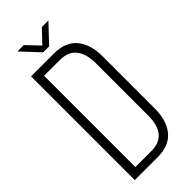

<svg xmlns="http://www.w3.org/2000/svg" viewBox="-265 -873 916 916"><g transform="rotate(-45 192.5 -415.0)"><path d="M78 -830H121L182 -766L243 -830H287L202 -740H162ZM40 -700H194Q272 -700 310.5 -653.5Q349 -607 349 -526V-174Q349 -93 310.5 -46.5Q272 0 194 0H40ZM86 -42H193Q303 -42 303 -172V-528Q303 -588 276 -623Q249 -658 193 -658H86Z"/></g></svg>

Font: Bebas Neue Book
Style: Regular
Weight: 400
Designer: Ryoichi Tsunekawa
Foundry: Ryoichi Tsunekawa
Version: Version 001.003